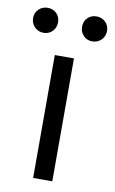

<svg xmlns="http://www.w3.org/2000/svg" viewBox="-117 -735 467 780"><g transform="rotate(10 116.5 -345.5)"><path d="M77 0V-507H156V0ZM-21 -603Q-36 -618 -36 -640Q-36 -662 -21 -676.5Q-6 -691 16 -691Q38 -691 52.5 -676.5Q67 -662 67 -640Q67 -618 52.5 -603Q38 -588 16 -588Q-6 -588 -21 -603ZM180.5 -603Q166 -618 166 -640Q166 -662 180.5 -676.5Q195 -691 217 -691Q239 -691 254 -676.5Q269 -662 269 -640Q269 -618 254 -603Q239 -588 217 -588Q195 -588 180.5 -603Z"/></g></svg>

Font: Hind
Style: Regular
Weight: 400
Designer: Manushi Parikh, Satya Rajpurohit
Foundry: Indian Type Foundry
Version: Version 2.000;PS 1.0;hotconv 1.0.79;makeotf.lib2.5.61930